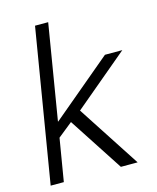

<svg xmlns="http://www.w3.org/2000/svg" viewBox="-110 -805 719 881"><g transform="rotate(-15 249.5 -364.0)"><path d="M20.5 0 141.1 -727.5H203.6L128.9 -275.4H130.4L416.5 -515.6H499L239.7 -297.9L433.6 0H354L186 -257.8L116.7 -202.1L83 0Z"/></g></svg>

Font: Inter Display Light
Style: Italic
Weight: 300
Italic angle: -9.39999°
Designer: Rasmus Andersson
Foundry: rsms
Version: Version 4.000;git-a52131595